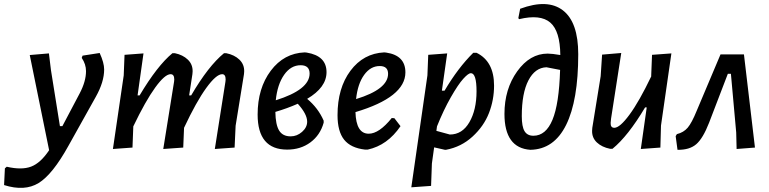

<svg xmlns="http://www.w3.org/2000/svg" viewBox="-104 -727 3772 942"><path d="M136 -465 146 -383 190 -108H202L287 -269Q318 -328 318 -378Q318 -412 297 -443L301 -454L385 -467Q407 -419 407 -386Q407 -325 366 -252L232 -12Q154 129 85.5 171Q17 213 -84 181L-80 99L-71 91Q2 108 48.5 90.5Q95 73 137 10L42 -457Z M600 -465 571 -259H581Q668 -405 742 -466H754Q793 -458 817.5 -434.5Q842 -411 841 -376L840 -363L824 -259H834Q918 -403 995 -466H1006Q1046 -458 1070.5 -434.5Q1095 -411 1094 -376L1093 -363L1052 -110L1047 -3L950 4L1002 -326L1003 -337Q1003 -363 986 -363Q957 -363 908 -295.5Q859 -228 799 -100L795 -3L697 4L750 -326L751 -337Q751 -363 733 -363Q705 -363 657.5 -297.5Q610 -232 550 -107L546 -3L450 4L503 -357L507 -458Z M1305 7Q1160 7 1160 -165Q1160 -294 1224.5 -380Q1289 -466 1391 -470L1401 -469Q1498 -453 1498 -373Q1498 -298 1403 -242Q1457 -197 1484 -135V-125Q1467 -64 1419 -28.5Q1371 7 1305 7ZM1371 -407Q1323 -407 1290 -360Q1257 -313 1249 -235Q1415 -287 1415 -366Q1415 -407 1371 -407ZM1403 -130Q1403 -167 1357 -218Q1305 -195 1247 -178Q1248 -115 1265.5 -86.5Q1283 -58 1322 -58Q1353 -58 1378 -80Q1403 -102 1403 -130Z M1861 -108Q1797 -14 1700 7H1687Q1617 -1 1584.5 -41.5Q1552 -82 1552 -162Q1552 -295 1615.5 -380Q1679 -465 1781 -470L1791 -469Q1885 -455 1885 -372Q1885 -250 1640 -177Q1643 -71 1705 -71Q1756 -71 1818 -148L1831 -147ZM1759 -403Q1714 -403 1682.5 -359.5Q1651 -316 1643 -241Q1800 -289 1800 -365Q1800 -403 1759 -403Z M2090 -465 2064 -282H2077Q2143 -394 2218 -468H2234Q2320 -426 2320 -307Q2320 -237 2295 -172.5Q2270 -108 2214.5 -57Q2159 -6 2084 8H2079L2026 -4L2015 75L2011 185L1914 192L1993 -357L1997 -458ZM2206 -368Q2194 -368 2169 -340.5Q2144 -313 2108 -250Q2072 -187 2040 -107L2037 -85L2103 -67Q2164 -67 2199 -127.5Q2234 -188 2234 -279Q2234 -368 2206 -368Z M2498 8Q2371 -1 2371 -168Q2371 -290 2433.5 -377Q2496 -464 2583 -464Q2605 -464 2645 -457Q2644 -575 2595.5 -616.5Q2547 -658 2443 -633L2439 -638L2448 -684Q2583 -734 2658 -676Q2733 -618 2733 -461Q2733 -234 2673.5 -114Q2614 6 2498 8ZM2456 -157Q2456 -106 2469.5 -83.5Q2483 -61 2513 -61Q2574 -61 2606.5 -139Q2639 -217 2644 -384L2577 -397Q2521 -395 2488.5 -332.5Q2456 -270 2456 -157Z M2944 -467 2894 -145 2892 -124Q2891 -100 2910 -100Q2937 -100 2984.5 -164.5Q3032 -229 3091 -352V-357L3095 -458L3190 -465L3139 -111L3136 -3L3040 4L3069 -200H3061Q2977 -59 2901 3H2889Q2849 -5 2824.5 -28Q2800 -51 2801 -86L2802 -100L2843 -353L2850 -459Z M3431 -460H3546L3600 -3L3510 4L3508 -77L3482 -365H3467L3375 -125Q3345 -48 3312 -19.5Q3279 9 3220 8L3211 -59L3217 -69Q3250 -77 3270 -100.5Q3290 -124 3314 -183Z"/></svg>

Font: Alegreya Sans SC Medium
Style: Italic
Weight: 500
Italic angle: -7°
Designer: Juan Pablo del Peral
Foundry: Huerta Tipografica
Version: Version 2.007